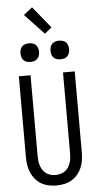

<svg xmlns="http://www.w3.org/2000/svg" viewBox="-73 -1224 645 1273"><g transform="rotate(-5 250.0 -587.5)"><path d="M250 8Q224 8 198 2.5Q172 -3 149.5 -16Q127 -29 110 -49Q93 -69 82.5 -93Q72 -117 68 -143Q64 -169 64 -195V-735H142V-195Q142 -179 144 -162.5Q146 -146 151.5 -131Q157 -116 166 -102.5Q175 -89 188.5 -79.5Q202 -70 218 -66Q234 -62 250 -62Q266 -62 282 -66Q298 -70 311.5 -79.5Q325 -89 334 -102.5Q343 -116 348.5 -131Q354 -146 356 -162.5Q358 -179 358 -195V-735H436V-195Q436 -169 432 -143Q428 -117 417.5 -93Q407 -69 390 -49Q373 -29 350.5 -16Q328 -3 302 2.5Q276 8 250 8ZM350 -823Q337 -823 325 -826.5Q313 -830 304 -839Q295 -848 291.5 -860.5Q288 -873 288 -885Q288 -897 291.5 -909.5Q295 -922 304 -931Q313 -940 325 -943.5Q337 -947 350 -947Q362 -947 374.5 -943.5Q387 -940 395.5 -931Q404 -922 408 -909.5Q412 -897 412 -885Q412 -873 408 -860.5Q404 -848 395.5 -839Q387 -830 374.5 -826.5Q362 -823 350 -823ZM150 -823Q137 -823 125 -826.5Q113 -830 104 -839Q95 -848 91.5 -860.5Q88 -873 88 -885Q88 -897 91.5 -909.5Q95 -922 104 -931Q113 -940 125 -943.5Q137 -947 150 -947Q162 -947 174.5 -943.5Q187 -940 195.5 -931Q204 -922 208 -909.5Q212 -897 212 -885Q212 -873 208 -860.5Q204 -848 195.5 -839Q187 -830 174.5 -826.5Q162 -823 150 -823ZM261 -1001 133 -1137 191 -1183 308 -1039Z"/></g></svg>

Font: Huly
Style: Regular
Weight: 400
Designer: Belleve Invis
Foundry: Belleve Invis
Version: Version 33.2.5; ttfautohint (v1.8.4)